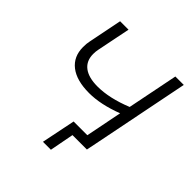

<svg xmlns="http://www.w3.org/2000/svg" viewBox="-225 -860 1177 1177"><g transform="rotate(45 363.5 -271.5)"><path d="M569 -64 556 0H431L401 157H332L377 -64H496L543 -301Q420 -254 321 -254Q212 -254 153.5 -299.5Q95 -345 95 -428Q95 -458 100 -480L144 -700H217L173 -482Q169 -463 169 -442Q169 -382 210 -350.5Q251 -319 329 -319Q431 -319 557 -370L623 -700H696Z"/></g></svg>

Font: Montserrat Alternates
Style: Italic
Weight: 400
Italic angle: -11.3°
Designer: Julieta Ulanovsky
Foundry: Julieta Ulanovsky
Version: Version 7.200